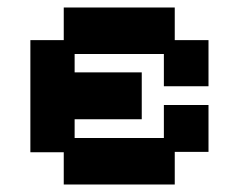

<svg xmlns="http://www.w3.org/2000/svg" viewBox="-20 -481 637 512"><path d="M150 11V-75H61V-374H150V-461H446V-374H536V-251H417V-337H179V-288H358V-163H179V-113H417V-201H536V-76H446V11Z"/></svg>

Font: Pixelify Sans SemiBold
Style: Regular
Weight: 600
Designer: Stefie Justprince
Foundry: Typecalism Foundryline
Version: Version 1.000